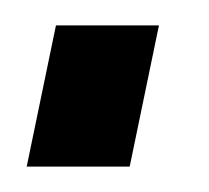

<svg xmlns="http://www.w3.org/2000/svg" viewBox="-20 -131 164 151"><path d="M1 0H82L105 -111H24Z"/></svg>

Font: League Gothic Condensed Italic
Style: Regular
Weight: 400
Width: 3
Designer: The League of Moveable Type
Version: Version 1.600; ttfautohint (v1.8.3)